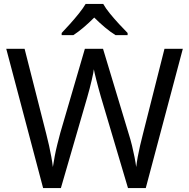

<svg xmlns="http://www.w3.org/2000/svg" viewBox="-20 -964 970 984"><path d="M917 -714 727 0H636L497 -468Q491 -489 485 -511Q479 -533 474 -553Q469 -573 465.5 -587.5Q462 -602 461 -609Q460 -602 457.5 -587.5Q455 -573 450 -553Q445 -533 439.5 -510.5Q434 -488 427 -465L292 0H201L12 -714H106L217 -278Q225 -247 231.5 -217.5Q238 -188 243 -160.5Q248 -133 251 -108Q255 -134 260.5 -163.5Q266 -193 273.5 -223Q281 -253 289 -283L415 -714H508L639 -280Q649 -249 656.5 -218Q664 -187 669.5 -159Q675 -131 678 -108Q681 -133 686 -160.5Q691 -188 698 -218Q705 -248 713 -279L823 -714ZM509 -944Q521 -922 543.5 -894.5Q566 -867 590.5 -840.5Q615 -814 634 -795V-784H572Q546 -800 518 -823.5Q490 -847 463 -874Q436 -847 409 -824Q382 -801 356 -784H296V-795Q315 -815 338.5 -841Q362 -867 384 -894.5Q406 -922 419 -944Z"/></svg>

Font: Noto Sans Sora Sompeng
Style: Regular
Weight: 400
Designer: Monotype Design Team. David Williams.
Foundry: Monotype Imaging Inc.
Version: Version 2.101